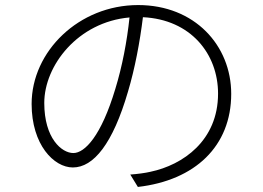

<svg xmlns="http://www.w3.org/2000/svg" viewBox="-20 -722 1040 759"><path d="M436 -371C380 -184 315 -117 270 -117C224 -117 155 -175 155 -315C155 -463 288 -635 492 -653C482 -558 463 -459 436 -371ZM525 17C751 -9 894 -144 894 -351C894 -542 750 -702 526 -702C292 -702 105 -519 105 -311C105 -150 193 -60 268 -60C350 -60 426 -154 486 -360C513 -450 533 -556 545 -654C734 -645 842 -509 842 -352C842 -166 703 -70 575 -43C554 -38 523 -34 495 -32Z"/></svg>

Font: Genne Gothic Light
Style: Regular
Weight: 300
Designer: Ryoko NISHIZUKA (kana & ideographs); Paul D. Hunt (Latin, Greek & Cyrillic); Wenlong ZHANG (bopomofo); Sandoll Communica
Foundry: Adobe Systems Incorporated
Version: Version 1.004;PS 1.004;hotconv 16.6.51;makeotf.lib2.5.65220